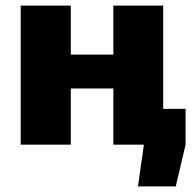

<svg xmlns="http://www.w3.org/2000/svg" viewBox="-20 -517 686 686"><path d="M563 -128V-497H385V-322H233V-497H54V0H233V-201H385V0H494L473 149H608L643 0V-128Z"/></svg>

Font: Exo 2 Extra Bold
Style: Regular
Weight: 800
Designer: Natanael Gama
Version: Version 1.001;PS 001.001;hotconv 1.0.88;makeotf.lib2.5.64775